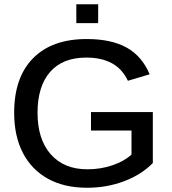

<svg xmlns="http://www.w3.org/2000/svg" viewBox="-20 -884 818 914"><path d="M396 -78.1Q459.5 -78.1 515.9 -97.4Q572.3 -116.7 606 -148.4V-262.7H413.1V-350.6H707.5V-107.9Q652.8 -52.2 570.6 -21.2Q488.3 9.8 394.5 9.8Q285.6 9.8 208 -33.2Q130.4 -76.2 88.9 -156.2Q47.4 -236.3 47.4 -347.2Q47.4 -515.6 137.5 -606.9Q227.5 -698.2 392.6 -698.2Q509.3 -698.2 582.5 -657.7Q655.8 -617.2 692.4 -530.3L588.9 -499.5Q562 -556.2 512.5 -583Q462.9 -609.9 391.1 -609.9Q277.8 -609.9 218.3 -541.3Q158.7 -472.7 158.7 -347.2Q158.7 -221.2 221.4 -149.7Q284.2 -78.1 396 -78.1ZM447.3 -863.8V-773.9H343.3V-863.8Z"/></svg>

Font: Arimo Medium
Style: Regular
Weight: 500
Designer: Steve Matteson
Foundry: Monotype Imaging Inc.
Version: Version 1.33